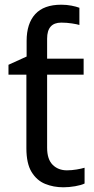

<svg xmlns="http://www.w3.org/2000/svg" viewBox="-20 -785 401 815"><path d="M240 -765Q263 -765 283.5 -761Q304 -757 317 -752V-679Q308 -682 285.5 -685.5Q263 -689 240 -689Q180 -689 180 -621V-536H335V-468H180V-158Q180 -109 203.5 -85.5Q227 -62 264 -62Q284 -62 305 -65.5Q326 -69 339 -73V-6Q325 1 299 5.5Q273 10 249 10Q207 10 171.5 -4.5Q136 -19 114 -55Q92 -91 92 -156V-468H16V-510L93 -545V-611Q93 -685 129.5 -725Q166 -765 240 -765Z"/></svg>

Font: Noto Sans
Style: Regular
Weight: 400
Designer: Monotype Design Team
Foundry: Monotype Imaging Inc.
Version: Version 2.007